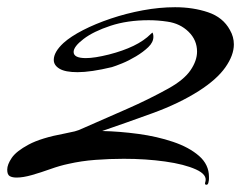

<svg xmlns="http://www.w3.org/2000/svg" viewBox="-20 -481 668 532"><path d="M552 31Q546 31 549 23Q555 3 523 -11.5Q491 -26 437.5 -33.5Q384 -41 323 -41Q283 -41 244 -38Q205 -35 170 -27Q146 -22 119.5 -12.5Q93 -3 68.5 4Q44 11 26 11Q14 11 7 7Q0 3 0 -11Q0 -25 12.5 -43.5Q25 -62 59.5 -80.5Q94 -99 159 -111Q178 -115 187 -117Q196 -119 213 -127Q272 -153 331.5 -179Q391 -205 447 -236Q490 -260 508 -286.5Q526 -313 526 -338Q526 -370 502.5 -393Q479 -416 444 -421Q431 -423 418 -424Q405 -425 392 -425Q333 -425 286 -409.5Q239 -394 211.5 -373Q184 -352 184 -337Q184 -320 218 -320Q242 -320 282 -330Q321 -340 350 -354Q379 -368 398 -387Q401 -390 402 -390.5Q403 -391 404 -387Q405 -384 405 -379Q405 -364 391 -350.5Q377 -337 357 -325Q337 -313 318.5 -305.5Q300 -298 290 -295Q261 -288 237 -284.5Q213 -281 195 -281Q161 -281 145 -290.5Q129 -300 129 -315Q129 -337 156 -362Q176 -380 210 -397.5Q244 -415 287 -429.5Q330 -444 376 -452.5Q422 -461 465 -461Q515 -461 556.5 -447Q598 -433 617 -398Q628 -379 628 -358Q628 -328 604.5 -294.5Q581 -261 531 -229Q476 -194 403 -167.5Q330 -141 263 -118Q311 -117 363 -110Q415 -103 459.5 -88Q504 -73 531.5 -49Q559 -25 559 9Q559 12 559 15Q559 18 558 22Q557 31 552 31Z"/></svg>

Font: Arizonia
Style: Regular
Weight: 400
Designer: Robert E. Leuschke
Foundry: Robert E. Leuschke
Version: Version 1.010; ttfautohint (v1.8.4.7-5d5b)